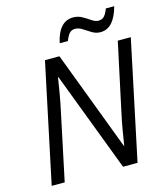

<svg xmlns="http://www.w3.org/2000/svg" viewBox="-130 -1012 968 1113"><g transform="rotate(-15 353.5 -456.0)"><path d="M41 0 191.9 -713.9H278.8L504.9 -116.2H507.3Q512.7 -152.3 522 -206.3Q531.2 -260.3 542 -308.6L628.9 -713.9H707L556.2 0H469.2L241.7 -599.1H239.3Q234.4 -566.4 224.9 -510Q215.3 -453.6 203.6 -400.4L119.1 0ZM299.8 -786.6Q326.7 -911.1 413.1 -911.1Q442.4 -911.1 467 -897Q491.7 -882.8 512.5 -868.7Q533.2 -854.5 551.3 -854.5Q572.8 -854.5 585.4 -867.4Q598.1 -880.4 610.4 -912.1H660.6Q644.5 -851.6 616.2 -819.3Q587.9 -787.1 545.4 -787.1Q519 -787.1 495.6 -801.3Q472.2 -815.4 450.4 -829.8Q428.7 -844.2 406.7 -844.2Q385.7 -844.2 373 -830.3Q360.4 -816.4 349.1 -786.6Z"/></g></svg>

Font: Open Sans
Style: Italic
Weight: 400
Italic angle: -12°
Designer: Monotype Design Team
Foundry: Monotype Imaging Inc.
Version: Version 3.000; ttfautohint (v1.8.4)